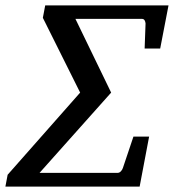

<svg xmlns="http://www.w3.org/2000/svg" viewBox="-40 -691 644 711"><path d="M-20 0 -11.7 -43.9 256.8 -348.1 118.7 -625 127.4 -670.9H584L553.2 -511.2H495.6L499 -604Q498.5 -610.8 495.4 -616Q492.2 -621.1 485.4 -621.1H239.3L371.6 -348.1L106.4 -50.8H395Q401.9 -50.8 407.2 -56.2Q412.6 -61.5 415 -68.8L454.1 -185.1H512.2L477.1 0Z"/></svg>

Font: Charis SIL Afr
Style: Italic
Weight: 400
Italic angle: -11°
Foundry: SIL International
Version: Version 5.000